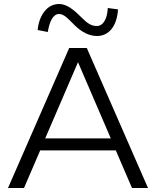

<svg xmlns="http://www.w3.org/2000/svg" viewBox="-20 -940 780 960"><path d="M414 -700H326L20 0H100L181 -188H559L640 0H720ZM570 -893 519 -900C516 -842 494 -810 465 -810C438 -810 420 -820 386 -854C346 -894 313 -920 275 -920C216 -920 176 -865 168 -790L219 -780C227 -831 245 -870 275 -870C300 -870 319 -848 350 -817C390 -777 428 -760 465 -760C525 -760 565 -810 570 -893ZM206 -248 370 -629 534 -248Z"/></svg>

Font: Gully Light
Style: Regular
Weight: 300
Designer: jaikishan Patel
Foundry: MagicType
Version: Version 1.000;Glyphs 3.2 (3242)